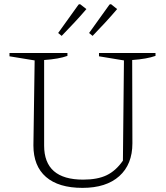

<svg xmlns="http://www.w3.org/2000/svg" viewBox="-20 -902 803 931"><path d="M380 9Q264 9 203 -44Q142 -97 142 -197L148 -609L26 -629V-645H307V-631Q266 -616 194 -611V-196Q194 -31 383 -31Q453 -31 497.5 -52.5Q542 -74 576 -123L581 -609L460 -629V-645H734V-631Q692 -616 621 -611L622 -207Q622 -105 558.5 -48Q495 9 380 9ZM262 -742 361 -880 368 -882 399 -858Q371 -825 340.5 -792.5Q310 -760 279 -728ZM412 -742 511 -880 518 -882 548 -858Q520 -825 490 -792.5Q460 -760 429 -728Z"/></svg>

Font: Piazzolla SC ExtraLight
Style: Regular
Weight: 200
Designer: Juan Pablo del Peral
Foundry: Huerta Tipografica
Version: Version 1.330